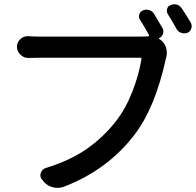

<svg xmlns="http://www.w3.org/2000/svg" viewBox="-20 -872 943 922"><path d="M760.7 -736.3Q767.6 -723.6 762.7 -709.5Q757.8 -695.3 745.1 -689.5Q743.2 -689.5 743.2 -688Q743.2 -686.5 744.1 -685.5L747.1 -683.6Q767.6 -669.9 776.4 -646.5Q781.2 -632.8 781.2 -618.2Q781.2 -607.4 778.3 -596.7Q778.3 -596.7 777.8 -595.7Q777.3 -594.7 777.3 -593.8Q725.6 -355.5 627 -226.6Q497.1 -55.7 285.2 25.4Q270.5 30.3 255.9 30.3Q245.1 30.3 234.4 27.3Q209 21.5 191.4 2L183.6 -7.8Q173.8 -17.6 173.8 -30.3Q173.8 -35.2 175.8 -41Q181.6 -59.6 200.2 -65.4Q315.4 -100.6 395.5 -156.2Q475.6 -211.9 535.2 -288.1Q583 -348.6 615.2 -431.2Q647.5 -513.7 659.2 -587.9Q660.2 -594.7 653.3 -594.7H168.9Q145.5 -594.7 117.2 -593.8Q116.2 -593.8 115.2 -593.8Q93.8 -593.8 78.1 -609.4Q61.5 -625 61.5 -647.5Q61.5 -669.9 78.1 -684.6Q92.8 -698.2 113.3 -698.2Q115.2 -698.2 116.2 -698.2Q145.5 -696.3 168.9 -696.3H654.3Q677.7 -696.3 691.4 -697.3Q693.4 -697.3 694.8 -699.7Q696.3 -702.1 695.3 -704.1Q676.8 -738.3 652.3 -777.3Q644.5 -789.1 648.9 -802.7Q653.3 -816.4 666 -822.3Q680.7 -828.1 695.8 -823.7Q710.9 -819.3 719.7 -805.7Q738.3 -774.4 760.7 -736.3ZM786.1 -803.7Q781.2 -811.5 781.2 -820.3Q781.2 -824.2 782.2 -829.1Q786.1 -842.8 799.8 -847.7Q807.6 -851.6 816.4 -851.6Q823.2 -851.6 830.1 -849.6Q844.7 -844.7 853.5 -831.1Q876 -796.9 896.5 -762.7Q900.4 -754.9 900.4 -746.1Q900.4 -740.2 898.4 -735.4Q894.5 -720.7 880.9 -714.8Q872.1 -711.9 864.3 -711.9Q857.4 -711.9 851.6 -713.9Q835.9 -718.8 828.1 -732.4Q804.7 -775.4 786.1 -803.7Z"/></svg>

Font: Gen Jyuu Gothic P Medium
Style: Regular
Weight: 500
Designer: [Source Han Sans]
Ryoko NISHIZUKA  (kana & ideographs); Paul D. Hunt (Latin, Greek & Cyrillic); Wenlong ZHANG  (bopomofo
Version: Version 1.002.20150607